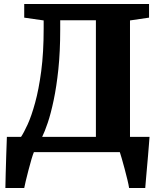

<svg xmlns="http://www.w3.org/2000/svg" viewBox="-20 -763 807 963"><path d="M7 180Q7.5 153 8.5 110Q9.5 67 11.2 18Q13 -31 14.5 -76.5H85.5Q99.5 -97 118.8 -139.2Q138 -181.5 156.2 -247.8Q174.5 -314 186.8 -406.5Q199 -499 199 -620V-660.5L101.5 -674.5V-743H727.5V-674.5L632 -660.5V-76.5H730Q729 -63.5 727 -37.5Q725 -11.5 722.2 21.2Q719.5 54 716.5 86Q713.5 118 711.5 143.5Q709.5 169 708.5 180H627.5Q625.5 165.5 619.2 139.2Q613 113 605.2 84.2Q597.5 55.5 590.8 32.2Q584 9 581 0H150Q145.5 10 138 35.2Q130.5 60.5 122.8 90.5Q115 120.5 109 145.5Q103 170.5 101.5 180ZM191.5 -76.5H461V-661.5H282V-614Q282 -504.5 272.8 -416.2Q263.5 -328 249.2 -260.5Q235 -193 219.5 -147.2Q204 -101.5 191.5 -76.5Z"/></svg>

Font: Merriweather 20pt Black
Style: Regular
Weight: 900
Version: Version 2.100